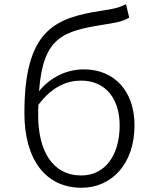

<svg xmlns="http://www.w3.org/2000/svg" viewBox="-20 -871 740 905"><path d="M375 -544C298 -544 220 -510 164 -441C183 -698 278 -724 469 -755C519 -763 556 -768 589 -788L574 -851C538 -834 522 -830 456 -820C234 -786 95 -725 95 -337C95 -121 194 14 364 14C507 14 614 -99 614 -280C614 -441 520 -544 375 -544ZM363 -44C227 -44 160 -161 160 -327C160 -344 160 -361 161 -377C228 -466 299 -491 362 -491C480 -491 544 -403 544 -280C544 -140 476 -44 363 -44Z"/></svg>

Font: Kawkab Mono Light
Style: Regular
Weight: 300
Monospace: yes
Designer: Abdullah Arif
Foundry: Abdullah Arif
Version: Version 1.000;PS 000.500;hotconv 1.0.88;makeotf.lib2.5.64775